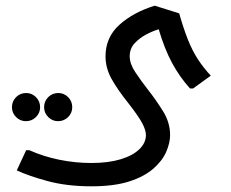

<svg xmlns="http://www.w3.org/2000/svg" viewBox="-20 -453 813 675"><path d="M301 202Q215 202 147 183.5Q79 165 39 146L72 75H83Q132 97 188 108.5Q244 120 301 120Q361 120 404 107Q447 94 470 71.5Q493 49 493 22Q493 5 480.5 -19Q468 -43 433 -88Q393 -138 372 -176Q351 -214 351 -255Q351 -322 400 -366Q449 -410 524 -433L610 -406Q625 -353 640.5 -314Q656 -275 675.5 -245Q695 -215 721 -187L659 -142H648Q611 -183 584.5 -232.5Q558 -282 538 -350Q517 -344 493.5 -331.5Q470 -319 453 -300.5Q436 -282 436 -255Q436 -229 455.5 -199.5Q475 -170 500 -138Q529 -101 553.5 -61.5Q578 -22 578 22Q578 49 564.5 80.5Q551 112 519 140Q487 168 434 185Q381 202 301 202ZM71 -27Q51 -27 36.5 -41.5Q22 -56 22 -76Q22 -97 36.5 -111.5Q51 -126 72 -126Q92 -126 106.5 -111.5Q121 -97 121 -76Q121 -56 106.5 -41.5Q92 -27 71 -27ZM184 -27Q164 -27 149.5 -41.5Q135 -56 135 -76Q135 -97 149.5 -111.5Q164 -126 185 -126Q205 -126 219.5 -111.5Q234 -97 234 -76Q234 -56 219.5 -41.5Q205 -27 184 -27Z"/></svg>

Font: Fustat Medium
Style: Regular
Weight: 500
Designer: Mohamed Gaber, Khaled Hosny, Laura Garcia Mut
Foundry: Kief Type Foundry, Alif Type Foundry, Hard Type Foundry
Version: Version 1.007